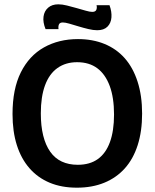

<svg xmlns="http://www.w3.org/2000/svg" viewBox="-20 -855 716 889"><path d="M336 14Q265 14 210 -9Q155 -32 116.5 -76Q78 -120 58 -183Q38 -246 38 -327Q38 -443 76.5 -520Q115 -597 183.5 -635.5Q252 -674 341 -674Q409 -674 464 -651.5Q519 -629 557.5 -585.5Q596 -542 617 -477Q638 -412 638 -329Q638 -247 617.5 -183Q597 -119 558 -75.5Q519 -32 463 -9Q407 14 336 14ZM340 -92Q396 -92 433 -118.5Q470 -145 489 -197Q508 -249 508 -325Q508 -403 488 -457Q468 -511 430.5 -539Q393 -567 337 -567Q284 -567 246 -540Q208 -513 188.5 -460Q169 -407 169 -330Q169 -272 180 -227.5Q191 -183 212.5 -152.5Q234 -122 266 -107Q298 -92 340 -92ZM430 -715Q412 -715 389 -720.5Q366 -726 343 -733Q320 -740 301 -745.5Q282 -751 271 -751Q257 -751 253 -742Q249 -733 251 -720H191Q178 -752 181.5 -778Q185 -804 203 -819.5Q221 -835 250 -835Q268 -835 290 -829.5Q312 -824 335 -817.5Q358 -811 377 -805.5Q396 -800 407 -800Q422 -800 426 -809.5Q430 -819 427 -831H487Q498 -801 496 -774.5Q494 -748 477.5 -731.5Q461 -715 430 -715Z"/></svg>

Font: Bricolage Grotesque 72pt SemiBold
Style: Regular
Weight: 600
Version: Version 1.001;gftools[0.9.33.dev8+g029e19f]